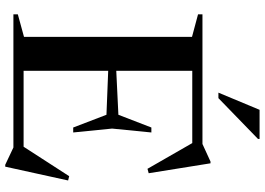

<svg xmlns="http://www.w3.org/2000/svg" viewBox="-156 -802 988 716"><g transform="rotate(90 338.0 -444.0)"><path d="M474 -514.5 459.5 -368 474 -223H455.5L408 -347L180.5 -356V-380.5L408 -391.5L455.5 -514.5ZM626 -504.5 609.5 -500 505 -682 572.5 -667H165V-705H517L582.5 -735H589ZM517.5 -23 637 -208 653 -204 601.5 30.5H594.5L530 0H165V-38H582ZM33.5 0V-16.5L117.5 -39.5V-666L33.5 -688.5V-705H244V0ZM325.5 -764.5 389.5 -918H498V-912L346 -764.5Z"/></g></svg>

Font: Newsreader 60pt Medium
Style: Regular
Weight: 500
Designer: Hugues Gentile
Foundry: Production Type
Version: Version 1.003